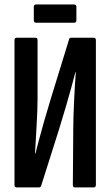

<svg xmlns="http://www.w3.org/2000/svg" viewBox="-20 -820 482 840"><path d="M52.8 0Q43.4 0 43.4 -10.9V-644.1Q43.4 -655 52.8 -655H134.9Q144.3 -655 144.3 -644.1V-384Q144.3 -364 143.1 -332.7Q141.9 -301.4 139.9 -266.6Q137.9 -231.9 136.2 -200.6Q134.5 -169.3 133.1 -148.7H135.1Q141.9 -175 151 -209.6Q160 -244.3 172.6 -288Q185.3 -331.7 201 -384L282.1 -647.4Q283.7 -655 291.7 -655H389.9Q399.5 -655 399.5 -644.1V-10.9Q399.5 0 389.6 0H308Q298.7 0 298.7 -10.9L300.5 -255.1Q300.5 -278.3 301.5 -310.9Q302.5 -343.5 304.2 -379.3Q305.9 -415.1 307.8 -447.7Q309.7 -480.4 311.7 -503.6H309.7Q302.2 -474.5 292.1 -437.5Q281.9 -400.5 268.8 -355.4Q255.7 -310.3 238.6 -255.1L160.2 -7.6Q158.4 0 149.7 0ZM138.3 -720.5Q127.9 -720.5 127.9 -730.8V-790Q127.9 -800.4 138.3 -800.4H303.8Q314.2 -800.4 314.2 -790V-730.8Q314.2 -720.5 303.8 -720.5Z"/></svg>

Font: Sofia Sans Extra Condensed
Style: Regular
Weight: 400
Designer: Botio Nikoltchev, Ani Petrova
Foundry: lettersoup
Version: Version 4.101